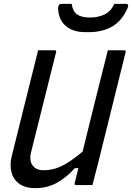

<svg xmlns="http://www.w3.org/2000/svg" viewBox="-20 -961 686 997"><path d="M163 16Q110 16 79 -7.5Q48 -31 39 -69Q30 -107 41 -150Q69 -263 97 -375.5Q125 -488 153 -600Q159 -625 165.5 -650Q172 -675 178 -700H263Q275 -700 271 -689Q238 -559 206 -429.5Q174 -300 141 -169Q131 -126 149.5 -101.5Q168 -77 205 -77Q238 -77 267.5 -86Q297 -95 331 -116Q365 -137 409 -174Q441 -305 474 -437Q507 -569 540 -700H624Q636 -700 632 -689Q596 -543 559.5 -396.5Q523 -250 487 -104Q480 -77 473 -51Q466 -25 460 0H376Q364 0 368 -11Q377 -48 387 -88H369Q325 -39 275 -11.5Q225 16 163 16ZM574 -941H634Q651 -941 643 -920Q613 -852 562 -823Q511 -794 440 -794H424Q357 -794 319.5 -828Q282 -862 282 -920Q282 -941 299 -941H352Q358 -902 380.5 -886Q403 -870 447 -870Q489 -870 522 -885.5Q555 -901 574 -941Z"/></svg>

Font: Recursive Mn Lnr St
Style: Italic
Weight: 400
Italic angle: -15°
Monospace: yes
Version: Version 1.079;hotconv 1.0.112;makeotfexe 2.5.65598; ttfautoh